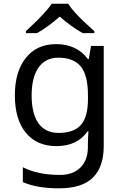

<svg xmlns="http://www.w3.org/2000/svg" viewBox="-20 -768 664 1022"><path d="M279.3 -533.2Q331.5 -533.2 374.5 -513.9Q417.5 -494.6 447.3 -454.1H452.6L464.4 -523.4H532.2V8.8Q532.2 120.6 474.4 177.5Q416.5 234.4 293.9 234.4Q176.8 234.4 101.6 201.2V122.1Q180.7 163.1 299.3 163.1Q368.2 163.1 408 123.8Q447.8 84.5 447.8 15.6V-4.9Q447.8 -16.6 449 -38.6Q450.2 -60.5 450.7 -69.3H446.3Q391.6 9.8 280.3 9.8Q175.8 9.8 117.4 -61.5Q59.1 -132.8 59.1 -260.7Q59.1 -386.2 117.4 -459.7Q175.8 -533.2 279.3 -533.2ZM290 -460.9Q222.2 -460.9 185.3 -408.7Q148.4 -356.4 148.4 -259.8Q148.4 -163.1 184.8 -111.8Q221.2 -60.5 292 -60.5Q373.5 -60.5 410.9 -103.3Q448.2 -146 448.2 -240.2V-260.7Q448.2 -367.7 409.9 -414.3Q371.6 -460.9 290 -460.9ZM254.9 -748H343.3Q356.4 -726.1 381.1 -699.2Q405.8 -672.4 433.3 -646.7Q460.9 -621.1 481.9 -602.5V-591.8H420.4Q391.1 -607.4 359.6 -630.4Q328.1 -653.3 297.9 -679.7Q268.1 -653.3 237.3 -630.6Q206.5 -607.9 177.2 -591.8H118.2V-602.5Q139.2 -621.6 165.5 -647.2Q191.9 -672.9 216.3 -699.5Q240.7 -726.1 254.9 -748Z"/></svg>

Font: Lunasima
Style: Regular
Weight: 400
Designer: The DocRepair Project, Monotype Design Team
Foundry: Google
Version: Version 2.009